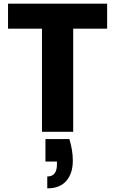

<svg xmlns="http://www.w3.org/2000/svg" viewBox="-20 -722 631 1052"><path d="M567 -702V-565H381V0H210V-565H24V-702ZM379 158Q379 228 343.5 269Q308 310 239 310V245Q292 245 292 179V163H229V40H360Q379 101 379 158Z"/></svg>

Font: Poppins A&M
Style: Bold-A&M
Weight: 700
Designer: Ninad Kale (Devanagari), Jonny Pinhorn (Latin)
Foundry: Indian Type Foundry
Version: 4.004